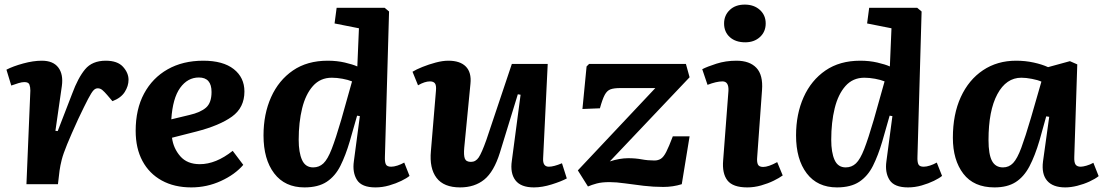

<svg xmlns="http://www.w3.org/2000/svg" viewBox="-20 -801 4803 835"><path d="M112 -407Q112 -422 108 -433Q104 -444 86 -444Q75 -444 60.5 -439.5Q46 -435 29 -429L8 -498Q37 -513 81 -525Q125 -537 162 -537Q211 -537 233.5 -507.5Q256 -478 249 -427L221 -232L231 -231L294 -394Q319 -462 350 -499.5Q381 -537 440 -537Q491 -537 515 -510.5Q539 -484 539 -454Q539 -427 522.5 -401Q506 -375 469 -361L446 -388Q434 -402 425 -409.5Q416 -417 405 -417Q395 -417 386.5 -408Q378 -399 363 -370.5Q348 -342 320 -283Q289 -215 272 -173.5Q255 -132 248.5 -106.5Q242 -81 239 -59L232 0H95Z M864 -537Q950 -537 996.5 -500.5Q1043 -464 1043 -403Q1043 -333 989 -294Q935 -255 834 -229L728 -202Q734 -156 764 -121.5Q794 -87 849 -87Q919 -87 992 -145L1038 -84Q1002 -42 941 -14Q880 14 812 14Q738 14 683.5 -16Q629 -46 599.5 -101Q570 -156 570 -232Q570 -326 606.5 -394Q643 -462 709 -499.5Q775 -537 864 -537ZM900 -401Q900 -464 845 -464Q796 -464 763.5 -419Q731 -374 725 -282L804 -301Q852 -312 876 -333Q900 -354 900 -401Z M1654 -120Q1653 -97 1658 -86.5Q1663 -76 1681 -76Q1693 -76 1708.5 -81Q1724 -86 1738 -94L1761 -36Q1749 -26 1725.5 -14.5Q1702 -3 1672.5 5.5Q1643 14 1613 14Q1553 14 1532.5 -18.5Q1512 -51 1519 -100L1545 -296L1533 -298L1501 -186Q1483 -125 1460.5 -80Q1438 -35 1401 -10.5Q1364 14 1304 14Q1219 14 1172.5 -47Q1126 -108 1126 -212Q1126 -305 1159 -378.5Q1192 -452 1254 -494.5Q1316 -537 1405 -537Q1445 -537 1479.5 -529Q1514 -521 1534 -512L1541 -678L1435 -699L1444 -767H1653L1672 -751ZM1342 -73Q1368 -73 1386.5 -90.5Q1405 -108 1422.5 -153Q1440 -198 1464 -280L1511 -447Q1494 -454 1469.5 -458.5Q1445 -463 1423 -463Q1373 -463 1341 -427Q1309 -391 1294 -330Q1279 -269 1279 -193Q1279 -138 1293.5 -105.5Q1308 -73 1342 -73Z M1774 -489Q1790 -499 1817.5 -510Q1845 -521 1875 -529Q1905 -537 1930 -537Q1981 -537 2006 -511.5Q2031 -486 2026 -437L1999 -159Q1996 -126 2001.5 -111.5Q2007 -97 2028 -97Q2049 -97 2062 -116.5Q2075 -136 2095 -192L2206 -523H2362L2342 -112Q2340 -76 2367 -76Q2388 -76 2424 -91L2445 -25Q2421 -12 2379.5 1Q2338 14 2302 14Q2245 14 2221.5 -17Q2198 -48 2206 -102L2244 -389L2232 -391L2154 -137Q2128 -54 2086 -20Q2044 14 1981 14Q1910 14 1878.5 -27.5Q1847 -69 1854 -144L1876 -407Q1878 -430 1871.5 -438.5Q1865 -447 1850 -447Q1827 -447 1798 -430Z M2542 -523H2963L2979 -465L2632 -99Q2675 -113 2712 -113Q2744 -113 2770.5 -108Q2797 -103 2826 -103Q2842 -103 2854 -110.5Q2866 -118 2877.5 -140.5Q2889 -163 2906 -208H2979L2945 0Q2907 12 2864.5 12Q2822 12 2779.5 7Q2737 2 2698.5 -3.5Q2660 -9 2631 -9Q2597 -9 2575 -3Q2553 3 2537 10L2493 -60L2830 -418H2677Q2650 -418 2635 -412.5Q2620 -407 2610 -388.5Q2600 -370 2589 -330L2513 -327L2531 -512Z M3129 -699Q3129 -734 3153.5 -757.5Q3178 -781 3219 -781Q3259 -781 3284.5 -758Q3310 -735 3310 -699Q3310 -663 3285 -640Q3260 -617 3221 -617Q3179 -617 3154 -639.5Q3129 -662 3129 -699ZM3148 -406Q3150 -447 3122 -447Q3096 -447 3057 -432L3034 -500Q3055 -511 3095.5 -524Q3136 -537 3183 -537Q3240 -537 3269.5 -506Q3299 -475 3294 -409L3273 -118Q3271 -97 3276 -86Q3281 -75 3299 -75Q3322 -75 3360 -96L3384 -38Q3369 -27 3344.5 -15Q3320 -3 3290 5.5Q3260 14 3230 14Q3167 14 3143.5 -16.5Q3120 -47 3125 -104Z M3970 -120Q3969 -97 3974 -86.5Q3979 -76 3997 -76Q4009 -76 4024.5 -81Q4040 -86 4054 -94L4077 -36Q4065 -26 4041.5 -14.5Q4018 -3 3988.5 5.5Q3959 14 3929 14Q3869 14 3848.5 -18.5Q3828 -51 3835 -100L3861 -296L3849 -298L3817 -186Q3799 -125 3776.5 -80Q3754 -35 3717 -10.5Q3680 14 3620 14Q3535 14 3488.5 -47Q3442 -108 3442 -212Q3442 -305 3475 -378.5Q3508 -452 3570 -494.5Q3632 -537 3721 -537Q3761 -537 3795.5 -529Q3830 -521 3850 -512L3857 -678L3751 -699L3760 -767H3969L3988 -751ZM3658 -73Q3684 -73 3702.5 -90.5Q3721 -108 3738.5 -153Q3756 -198 3780 -280L3827 -447Q3810 -454 3785.5 -458.5Q3761 -463 3739 -463Q3689 -463 3657 -427Q3625 -391 3610 -330Q3595 -269 3595 -193Q3595 -138 3609.5 -105.5Q3624 -73 3658 -73Z M4652 -119Q4651 -95 4657.5 -85.5Q4664 -76 4680 -76Q4689 -76 4705 -80.5Q4721 -85 4735 -93L4758 -35Q4743 -23 4718 -11.5Q4693 0 4665 7Q4637 14 4613 14Q4559 14 4534 -15Q4509 -44 4516 -99L4543 -293L4530 -295L4501 -191Q4481 -123 4457 -77.5Q4433 -32 4397 -9Q4361 14 4305 14Q4215 14 4169.5 -45.5Q4124 -105 4124 -202Q4124 -304 4158.5 -379Q4193 -454 4255 -495.5Q4317 -537 4399 -537Q4439 -537 4475.5 -529Q4512 -521 4538 -509L4633 -535L4665 -521ZM4342 -73Q4368 -73 4386 -92Q4404 -111 4421.5 -158Q4439 -205 4464 -290L4509 -446Q4494 -453 4468 -458Q4442 -463 4422 -463Q4356 -463 4317.5 -391.5Q4279 -320 4279 -192Q4279 -130 4294 -101.5Q4309 -73 4342 -73Z"/></svg>

Font: Literata 7pt
Style: Bold Italic
Weight: 700
Italic angle: -2°
Designer: Latin by Veronika Burian and Jose Scaglione. Greek by Irene Vlachou. Cyrillic by Vera Evstafieva
Foundry: TypeTogether
Version: Version 3.002